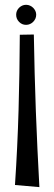

<svg xmlns="http://www.w3.org/2000/svg" viewBox="-20 -536 224 795"><path d="M42 230Q47.4 149.9 51 72.8Q54.7 -4.4 56.9 -81.1Q59.1 -157.7 60.3 -234.9Q61.5 -312 62 -392.1L120.1 -393.1Q121.6 -312 123.5 -233.4Q125.5 -154.8 128.4 -76.7Q131.3 1.5 135 79.8Q138.7 158.2 143.1 238.8ZM129.9 -475.1Q129.9 -466.3 126.5 -458.7Q123 -451.2 117.4 -445.6Q111.8 -439.9 104.2 -436.5Q96.7 -433.1 87.9 -433.1Q70.8 -433.1 58.8 -445.6Q46.9 -458 46.9 -475.1Q46.9 -483.4 50 -490.7Q53.2 -498 58.8 -503.7Q64.5 -509.3 71.8 -512.7Q79.1 -516.1 87.9 -516.1Q96.7 -516.1 104.2 -512.7Q111.8 -509.3 117.4 -503.7Q123 -498 126.5 -490.7Q129.9 -483.4 129.9 -475.1Z"/></svg>

Font: Englebert
Style: Regular
Weight: 400
Designer: Astigmatic (AOETI)
Foundry: Astigmatic (AOETI)
Version: Version 1.000